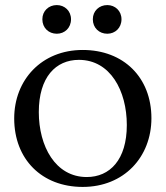

<svg xmlns="http://www.w3.org/2000/svg" viewBox="-20 -727 653 757"><path d="M403 -594C434 -594 459 -617 459 -651C459 -684 434 -707 403 -707C371 -707 346 -684 346 -651C346 -617 371 -594 403 -594ZM204 -594C235 -594 260 -617 260 -651C260 -684 235 -707 204 -707C172 -707 147 -684 147 -651C147 -617 172 -594 204 -594ZM306 10C469 10 577 -108 577 -261C577 -421 468 -530 306 -530C144 -530 36 -412 36 -260C36 -99 145 10 306 10ZM322 -29C198 -29 133 -151 133 -285C133 -423 200 -491 291 -491C415 -491 480 -369 480 -234C480 -97 413 -29 322 -29Z"/></svg>

Font: Hedvig Letters Serif 24pt
Style: Regular
Weight: 400
Designer: Alexander Örn & Tor Weibull
Foundry: Kanon Foundry
Version: Version 1.000